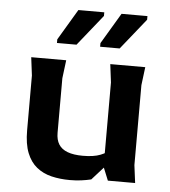

<svg xmlns="http://www.w3.org/2000/svg" viewBox="-53 -782 745 842"><g transform="rotate(5 319.5 -361.0)"><path d="M285 12Q242 12 204.5 3Q167 -6 139 -28.5Q111 -51 95.5 -90Q80 -129 80 -189V-430L70 -510H224L214 -430V-190Q214 -159 226.5 -139Q239 -119 265.5 -109Q292 -99 333 -99Q381 -99 410 -110.5Q439 -122 457 -139V-86L379 1Q358 6 335 9Q312 12 285 12ZM452 0 428 -59V-430L418 -510H572L562 -430V-78L572 0ZM177 -582V-598L258 -734H372V-718L263 -582ZM367 -582V-598L448 -734H562V-718L453 -582Z"/></g></svg>

Font: AR One Sans
Style: Bold
Weight: 700
Designer: Niteesh Yadav
Foundry: Niteesh Yadav
Version: Version 1.001;gftools[0.9.33]